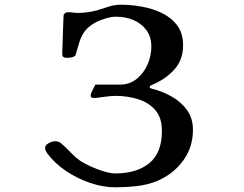

<svg xmlns="http://www.w3.org/2000/svg" viewBox="-20 -791 1040 817"><path d="M801 -239Q801 -164 759 -107Q717 -50 649 -21Q607 -4 561.5 1Q516 6 471 6Q419 6 364 -12.5Q309 -31 261.5 -63Q214 -95 182 -137Q178 -143 175 -148.5Q172 -154 172 -161Q172 -174 187.5 -182Q203 -190 213 -190Q224 -190 231 -187Q238 -184 246 -176Q265 -159 282.5 -140.5Q300 -122 322 -106Q339 -95 366.5 -82.5Q394 -70 422.5 -61.5Q451 -53 471 -53Q561 -53 615 -96.5Q669 -140 669 -234Q669 -291 640 -323.5Q611 -356 566 -369.5Q521 -383 473 -383Q457 -383 441 -381Q425 -379 408 -377Q401 -376 394.5 -375Q388 -374 381 -374Q376 -374 371 -375.5Q366 -377 366 -384Q366 -393 374 -408Q382 -423 386 -431H490Q532 -431 562 -455.5Q592 -480 608 -517Q624 -554 624 -592Q624 -635 602.5 -663.5Q581 -692 547 -706Q513 -720 473 -720Q454 -720 427.5 -712Q401 -704 384 -694Q354 -677 339.5 -656.5Q325 -636 317.5 -611Q310 -586 301 -555Q293 -548 283 -546.5Q273 -545 262 -545Q255 -545 250 -548.5Q245 -552 245 -560Q245 -565 245.5 -583.5Q246 -602 247 -626Q248 -650 248.5 -673.5Q249 -697 250 -712.5Q251 -728 251 -729Q256 -735 260 -737Q264 -739 272 -739Q282 -739 292 -737.5Q302 -736 312 -736Q351 -736 393 -747Q418 -755 443 -763Q468 -771 494 -771Q536 -771 582 -763Q628 -755 668 -736Q708 -717 733.5 -683.5Q759 -650 759 -598Q759 -537 723 -496.5Q687 -456 634 -433Q631 -432 624 -428.5Q617 -425 617 -421Q617 -417 621 -415.5Q625 -414 628 -413Q670 -403 710 -380.5Q750 -358 775.5 -323Q801 -288 801 -239Z"/></svg>

Font: Kaisei Tokumin
Style: Bold
Weight: 700
Designer: Font-Kai, 金井和夫
Foundry: KAZUO KANAI
Version: Version 5.003